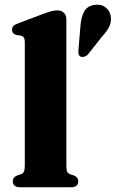

<svg xmlns="http://www.w3.org/2000/svg" viewBox="-20 -793 490 813"><path d="M261 -711V-91.5Q261 -74 264.5 -66.2Q268 -58.5 276.5 -55.5L291.5 -50.5Q302 -46.5 306.8 -40Q311.5 -33.5 311.5 -25Q311.5 -13.5 303.8 -6.8Q296 0 279 0H66.5Q49.5 0 41.8 -6.8Q34 -13.5 34 -25Q34 -33.5 38.8 -40Q43.5 -46.5 54 -50.5L69.5 -55.5Q77.5 -58.5 81.2 -66.2Q85 -74 85 -91.5V-614Q85 -628 81 -634Q77 -640 68.5 -642L49.5 -645Q40 -647.5 35.5 -653Q31 -658.5 31 -667Q31 -677 36.8 -683Q42.5 -689 58 -694.5L161 -733.5Q184 -742 197.2 -745.5Q210.5 -749 221 -749Q241 -749 251 -738.5Q261 -728 261 -711ZM320.5 -681Q323 -718 335.5 -742.5Q348 -767 378.5 -772Q406 -777 425.5 -762.8Q445 -748.5 448.5 -727Q453 -703 443.5 -682.2Q434 -661.5 412 -638L351.5 -561.5Q345.5 -555.5 337.2 -553Q329 -550.5 322 -553Q314 -557 312.8 -564.2Q311.5 -571.5 312 -580Z"/></svg>

Font: Fraunces
Style: Bold
Weight: 700
Version: Version 1.000;[b76b70a41]